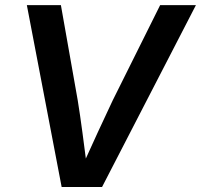

<svg xmlns="http://www.w3.org/2000/svg" viewBox="-20 -748 804 768"><path d="M226.6 0 87.4 -727.5H223.6L291 -346.2Q300.3 -289.1 309.8 -217.5Q319.3 -146 331.1 -54.7H296.4Q337.9 -146 370.8 -218Q403.8 -290 430.7 -346.2L620.6 -727.5H763.7L388.2 0Z"/></svg>

Font: Inter 28pt SemiBold
Style: Italic
Weight: 600
Italic angle: -9.3988°
Designer: Rasmus Andersson
Foundry: rsms
Version: Version 4.001;git-66647c0bb